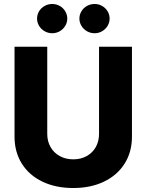

<svg xmlns="http://www.w3.org/2000/svg" viewBox="-20 -944 743 974"><path d="M649.4 -707V-251Q649.4 -172.9 612.1 -113.8Q574.7 -54.7 507.3 -22.5Q439.9 9.8 351.6 9.8Q262.7 9.8 195.3 -22.5Q127.9 -54.7 90.8 -113.8Q53.7 -172.9 53.7 -251V-707H219.7V-264.6Q219.7 -227.5 236.3 -198.2Q252.9 -168.9 283 -152.3Q313 -135.7 351.6 -135.7Q390.1 -135.7 419.9 -152.3Q449.7 -168.9 466.1 -198.2Q482.4 -227.5 482.4 -264.6V-707ZM168 -849.6Q168 -869.6 178.2 -886.7Q188.5 -903.8 206.3 -913.8Q224.1 -923.8 245.1 -923.8Q265.6 -923.8 283.2 -913.8Q300.8 -903.8 311 -886.7Q321.3 -869.6 321.3 -849.6Q321.3 -830.1 311 -813Q300.8 -795.9 283.2 -785.6Q265.6 -775.4 245.1 -775.4Q224.1 -775.4 206.3 -785.6Q188.5 -795.9 178.2 -813Q168 -830.1 168 -849.6ZM382.8 -849.6Q382.8 -869.6 393.1 -886.7Q403.3 -903.8 421.1 -913.8Q439 -923.8 460 -923.8Q480.5 -923.8 498 -913.8Q515.6 -903.8 525.9 -886.7Q536.1 -869.6 536.1 -849.6Q536.1 -830.1 525.9 -813Q515.6 -795.9 498 -785.6Q480.5 -775.4 460 -775.4Q439 -775.4 421.1 -785.6Q403.3 -795.9 393.1 -813Q382.8 -830.1 382.8 -849.6Z"/></svg>

Font: Pretendard JP ExtraBold
Style: Regular
Weight: 800
Designer: Base glyphs from Inter by Rasmus Andersson; Hangeul glyphs from Noto Sans CJK(Source Han Sans) by Jang Soo-young and Kan
Foundry: Kil Hyung-jin
Version: Version 1.309